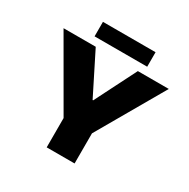

<svg xmlns="http://www.w3.org/2000/svg" viewBox="-187 -1031 1187 1204"><g transform="rotate(30 406.0 -429.0)"><path d="M307 0V-212L25 -700H258L408 -401H412L563 -700H787L509 -218V0ZM219 -753V-858H600V-753Z"/></g></svg>

Font: REM ExtraBold
Style: Regular
Weight: 800
Designer: Octavio Pardo
Foundry: Ashler Design
Version: Version 1.005;gftools[0.9.28]